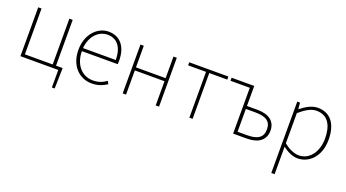

<svg xmlns="http://www.w3.org/2000/svg" viewBox="-57 -1122 3504 1946"><g transform="rotate(20 1694.5 -148.5)"><path d="M477 -33V-527H441V-33H141V-527H105V0H513V189H543L548 -13V-33Z M876 13C954 13 999 -13 1039 -37L1023 -68C983 -39 938 -20 878 -20C754 -20 673 -122 673 -261H1059C1061 -274 1061 -286 1061 -297C1061 -453 984 -540 862 -540C745 -540 635 -434 635 -262C635 -90 743 13 876 13ZM673 -294C684 -427 768 -507 862 -507C961 -507 1026 -437 1026 -294Z M1208 0H1244V-261H1564V0H1600V-527H1564V-294H1244V-527H1208Z M1927 0H1962V-494H2156V-527H1734V-494H1927Z M2399 0H2548C2671 0 2745 -55 2745 -157C2745 -258 2671 -311 2548 -311H2435V-527H2191V-494H2399ZM2435 -33V-279H2537C2652 -279 2707 -243 2707 -157C2707 -70 2652 -33 2537 -33Z M2935 -416C3002 -474 3061 -507 3115 -507C3244 -507 3292 -405 3292 -271C3292 -124 3211 -20 3099 -20C3057 -20 2997 -39 2935 -91ZM2899 243H2935V-53C2991 -11 3046 13 3096 13C3222 13 3330 -92 3330 -271C3330 -434 3261 -540 3118 -540C3052 -540 2989 -500 2937 -459H2935L2929 -527H2899Z"/></g></svg>

Font: Noto Sans CJK Thin
Style: Regular
Weight: 100
Designer: Ryoko NISHIZUKA (kana & ideographs); Paul D. Hunt (Latin, Greek & Cyrillic); Wenlong ZHANG (bopomofo); Sandoll Communica
Foundry: Adobe Systems Incorporated
Version: Version 1.000;PS 1;hotconv 1.0.78;makeotf.lib2.5.61930